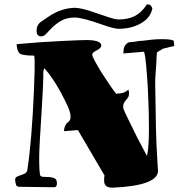

<svg xmlns="http://www.w3.org/2000/svg" viewBox="-20 -867 856 887"><path d="M230 -2 69 -4Q57 -4 54 -14Q50 -26 50 -37Q50 -46 57 -50Q64 -54 73.5 -57Q83 -60 92.5 -64Q102 -68 106 -80Q127 -215 137 -453Q139 -516 140 -545V-586Q140 -598 138 -610Q77 -610 68 -623Q57 -639 57 -663Q165 -673 262 -677.5Q359 -682 377 -682Q447 -682 448 -657Q448 -645 427 -634.5Q406 -624 406 -615.5Q406 -607 419.5 -582.5Q433 -558 451 -529Q492 -465 517 -433Q519 -435 525 -435Q555 -435 573 -453Q576 -447 576 -435.5Q576 -424 572 -418Q569 -412 563 -406Q549 -390 549 -376.5Q549 -363 551 -363Q555 -351 573 -315L603 -254Q615 -229 627 -207Q639 -185 647.5 -168Q656 -151 659 -146Q668 -186 668 -268.5Q668 -351 665 -410Q663 -470 659 -518Q651 -628 644 -628L550 -620Q550 -649 560 -660Q570 -671 578 -672L600 -674Q612 -676 625 -678Q639 -678 650 -680Q690 -686 726 -686Q780 -686 783 -677L785 -654Q775 -653 759.5 -648.5Q744 -644 733 -642Q730 -640 719 -633.5Q708 -627 705 -625Q704 -617 703 -598Q703 -580 701 -558Q697 -508 697 -493V-477Q700 -233 705 -160Q710 -87 710 -76Q706 -9 500 0Q480 0 470.5 -7.5Q461 -15 461 -33.5Q461 -52 463 -56L340 -266L276 -261Q276 -265 276.5 -270.5Q277 -276 281.5 -286.5Q286 -297 296 -304Q306 -311 306 -328.5Q306 -346 293 -376Q279 -406 261 -440Q223 -509 185 -552Q180 -544 180 -527V-509Q179 -461 173 -366Q161 -182 161 -141Q161 -62 167 -55Q171 -50 183 -50Q195 -50 208.5 -49Q222 -48 232.5 -43Q243 -38 243 -20Q243 -2 230 -2ZM171 -699Q149 -699 149 -724.5Q149 -750 166 -764L207 -792Q265 -830 326 -831Q357 -830 409 -812L486 -786Q511 -778 525 -777Q572 -777 603 -793Q634 -809 659 -847Q671 -847 675.5 -842.5Q680 -838 684 -828Q675 -782 625 -756Q583 -734 528 -734Q507 -734 456 -752Q361 -786 325.5 -786Q290 -786 265.5 -772.5Q241 -759 224 -742.5Q207 -726 195 -712.5Q183 -699 171 -699Z"/></svg>

Font: Miltonian Tattoo
Style: Regular
Weight: 400
Designer: Pablo Impallari
Foundry: Pablo Impallari
Version: Version 1.008